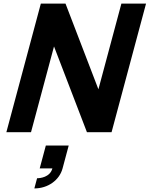

<svg xmlns="http://www.w3.org/2000/svg" viewBox="-20 -740 838 1075"><path d="M15.7 0H153.7L282.4 -480L466.7 0H604.7L797.7 -720H659.7L531 -240L346.7 -720H208.7ZM172.3 315C248.3 315 312.7 269 330.3 203L364.6 75H236.6L202.3 203H273.3C259.9 253 203.6 258 187.6 258Z"/></svg>

Font: Manrope
Style: ExtraBoldItalic
Weight: 800
Italic angle: -15°
Designer: Mikhail Sharanda
Foundry: Mikhail Sharanda
Version: Version 4.502;hotconv 1.0.109;makeotfexe 2.5.65596